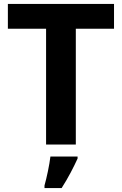

<svg xmlns="http://www.w3.org/2000/svg" viewBox="-20 -734 619 975"><path d="M365 0V-588H559V-714H20V-588H214V0ZM374 71V61H236C231 104 217 169 206 208V221H293C327 168 354 115 374 71Z"/></svg>

Font: Noto Sans Malayalam
Style: Bold
Weight: 700
Designer: Jelle Bosma - Monotype Design Team
Foundry: Monotype Imaging Inc.
Version: Version 2.104